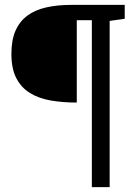

<svg xmlns="http://www.w3.org/2000/svg" viewBox="-20 -691 560 790"><path d="M431.2 79.1H357.9V-607.9H295.9V-269Q236.8 -269 187.3 -277.8Q137.7 -286.6 102.1 -309.1Q66.4 -331.5 46.6 -370.4Q26.9 -409.2 26.9 -469.2Q26.9 -526.4 43.9 -564.9Q61 -603.5 93 -627Q125 -650.4 170.4 -660.6Q215.8 -670.9 272.9 -670.9H493.2V-613.8L431.2 -605Z"/></svg>

Font: Charis SIL Viet
Style: Bold
Weight: 700
Foundry: SIL International
Version: Version 5.000